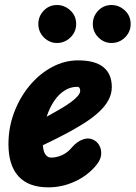

<svg xmlns="http://www.w3.org/2000/svg" viewBox="-20 -756 554 784"><path d="M177.5 9Q96.5 9 55.5 -36Q14.5 -81 14.5 -167.5Q14.5 -235.5 37.8 -297Q61 -358.5 101 -406.5Q141 -454.5 192.2 -482Q243.5 -509.5 299 -509.5Q368 -509.5 402.2 -481.8Q436.5 -454 436.5 -400.5Q436.5 -378 427.2 -356.5Q418 -335 399.2 -314.2Q380.5 -293.5 352.5 -272.8Q324.5 -252 287 -231Q264 -217.5 229.5 -199.8Q195 -182 155 -163Q155.5 -154.5 156.8 -147.8Q158 -141 160 -135.5Q164 -125.5 171.2 -119Q178.5 -112.5 188.5 -112.5Q211.5 -112.5 234.2 -123Q257 -133.5 274 -154.5Q296.5 -180.5 322.8 -188Q349 -195.5 370.5 -179.5Q381 -172 388 -157Q395 -142 392.8 -122.2Q390.5 -102.5 371.5 -79.5Q337 -38.5 285.5 -14.8Q234 9 177.5 9ZM170.5 -279.5Q184.5 -287 198 -294.8Q211.5 -302.5 225.5 -310.5Q253 -326.5 271 -340Q289 -353.5 298.2 -364.8Q307.5 -376 307.5 -385Q307.5 -391.5 304.8 -396.5Q302 -401.5 295.5 -401.5Q267.5 -401.5 243.5 -386.2Q219.5 -371 201 -343.5Q182.5 -316 170.5 -279.5ZM435 -580.5Q404.5 -580.5 381.8 -603.2Q359 -626 359 -658Q359 -689.5 381 -712.5Q403 -735.5 435 -735.5Q466 -735.5 489.8 -713.5Q513.5 -691.5 513.5 -658Q513.5 -626 490.5 -603.2Q467.5 -580.5 435 -580.5ZM212.5 -580.5Q182 -580.5 159.2 -603.2Q136.5 -626 136.5 -658Q136.5 -689.5 158.5 -712.5Q180.5 -735.5 212.5 -735.5Q243.5 -735.5 267.2 -713.5Q291 -691.5 291 -658Q291 -626 267.8 -603.2Q244.5 -580.5 212.5 -580.5Z"/></svg>

Font: Edu VIC WA NT Hand
Style: Regular
Weight: 400
Designer: Tina and Corey Anderson, Eben Sorkin, Mirko Velimirovic
Foundry: Google for Education
Version: Version 1.000